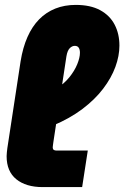

<svg xmlns="http://www.w3.org/2000/svg" viewBox="-20 -763 507 783"><path d="M154 0Q86 0 46.5 -32Q7 -64 7 -126Q7 -134 8 -142Q9 -150 10 -159L64 -513Q73 -569 92 -612Q111 -655 139.5 -684Q168 -713 205.5 -728Q243 -743 289 -743Q349 -743 388.5 -721.5Q428 -700 447.5 -662.5Q467 -625 467 -577Q467 -535 450.5 -490Q434 -445 400.5 -401Q367 -357 316 -318.5Q265 -280 196 -251L211 -403Q241 -421 262.5 -447.5Q284 -474 295 -501Q306 -528 306 -548Q306 -561 301 -568.5Q296 -576 285 -576Q274 -576 264.5 -566.5Q255 -557 251 -534L198 -186Q197 -177 196 -171.5Q195 -166 195 -162Q195 -155 199 -152Q203 -149 210 -149H338L315 0Z"/></svg>

Font: MuseoModerno Black
Style: Italic
Weight: 900
Italic angle: -9°
Designer: Pablo Cosgaya, Héctor Gatti, Marcela Romero, and the Authors of The MuseoModerno Project.
Foundry: Omnibus-Type Team
Version: Version 1.003